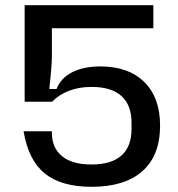

<svg xmlns="http://www.w3.org/2000/svg" viewBox="-20 -710 685 740"><path d="M71 -204H180V-197Q180 -141 218.5 -108.5Q257 -76 333 -76Q409 -76 448 -110.5Q487 -145 487 -214V-236Q487 -305 448 -340Q409 -375 333 -375Q284 -375 245.5 -360Q207 -345 181 -318H75V-690H571V-601H180V-493Q180 -457 170 -367H198Q214 -409 258 -431.5Q302 -454 367 -454Q475 -454 536 -394Q597 -334 597 -226Q597 -111 529 -50.5Q461 10 333 10Q216 10 152.5 -41.5Q89 -93 71 -204Z"/></svg>

Font: Mozilla Text BETA Medium
Style: Regular
Weight: 500
Designer: Studio DRAMA
Foundry: Studio DRAMA
Version: Version 0.100